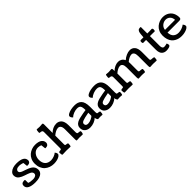

<svg xmlns="http://www.w3.org/2000/svg" viewBox="397 -2314 3909 3909"><g transform="rotate(-45 2351.0 -360.0)"><path d="M461.9 -129.4Q461.9 -80.1 431.9 -47.6Q401.9 -15.1 352.5 -1Q303.2 13.2 235.8 13.2Q132.3 13.2 74 -16.6Q15.6 -46.4 15.6 -107.9Q15.6 -177.7 101.1 -177.7Q114.7 -177.7 119.1 -172.4Q123.5 -167 123.5 -151.9V-85.4Q141.6 -75.7 177 -70.3Q212.4 -64.9 248.5 -64.9Q291.5 -64.9 319.6 -82.8Q347.7 -100.6 347.7 -131.8Q347.7 -153.8 333.5 -171.1Q319.3 -188.5 296.4 -199.2Q273.4 -210 243.9 -220.9Q214.4 -231.9 183.8 -241.2Q153.3 -250.5 123.8 -264.6Q94.2 -278.8 71.3 -295.4Q48.3 -312 34.2 -338.9Q20 -365.7 20 -399.4Q20 -442.9 52.2 -474.6Q84.5 -506.3 131.1 -520.5Q177.7 -534.7 231 -534.7Q449.7 -534.7 449.7 -407.7Q449.7 -399.9 447 -391.1Q444.3 -382.3 436.8 -370.6Q429.2 -358.9 411.4 -351.3Q393.6 -343.8 367.7 -343.8Q362.8 -343.8 359.6 -344.7Q356.4 -345.7 354.7 -346.9Q353 -348.1 351.8 -351.3Q350.6 -354.5 350.3 -356Q350.1 -357.4 349.4 -362.5Q348.6 -367.7 348.6 -369.6L341.8 -438Q335 -444.8 299.6 -453.1Q264.2 -461.4 238.8 -461.4Q189 -461.4 164.8 -442.9Q140.6 -424.3 140.6 -396Q140.6 -375.5 158.4 -359.9Q176.3 -344.2 204.6 -333.3Q232.9 -322.3 267.1 -311.5Q301.3 -300.8 335.4 -285.9Q369.6 -271 397.9 -252Q426.3 -232.9 444.1 -201.4Q461.9 -169.9 461.9 -129.4Z M963.4 -404.3Q963.4 -375.5 943.1 -355.5Q922.9 -335.4 879.4 -335.4Q869.1 -335.4 866.9 -340.1Q864.7 -344.7 862.8 -364.7L855.5 -434.6Q852.1 -437 845.9 -440.2Q839.8 -443.4 818.6 -449Q797.4 -454.6 773.9 -454.6Q699.7 -454.6 654.1 -397.2Q608.4 -339.8 608.4 -260.7Q608.4 -175.3 652.8 -127.4Q697.3 -79.6 781.2 -79.6Q820.3 -79.6 866.5 -96.2Q912.6 -112.8 941.9 -138.7Q969.7 -106 969.7 -76.2Q969.7 -51.8 940.9 -30.8Q912.1 -9.8 866.9 1.7Q821.8 13.2 772.9 13.2Q716.3 13.2 666.3 -4.6Q616.2 -22.5 577.6 -56.4Q539.1 -90.3 516.6 -144.3Q494.1 -198.2 494.1 -266.1Q494.1 -329.1 517.8 -381.1Q541.5 -433.1 580.6 -466.1Q619.6 -499 668.2 -516.8Q716.8 -534.7 768.1 -534.7Q820.3 -534.7 859.1 -524.2Q897.9 -513.7 920.2 -495.1Q942.4 -476.6 952.9 -453.9Q963.4 -431.2 963.4 -404.3Z M1194.3 -658.2V-451.7Q1229 -488.3 1277.3 -511.7Q1325.7 -535.2 1380.9 -535.2Q1412.6 -535.2 1439.2 -524.4Q1465.8 -513.7 1488 -491.2Q1510.3 -468.8 1522.9 -428.7Q1535.6 -388.7 1535.6 -334.5V-135.7Q1535.6 -89.4 1560.1 -87.4Q1564 -86.9 1571 -86.4Q1578.1 -85.9 1582.3 -85.4Q1586.4 -85 1592.3 -84.2Q1598.1 -83.5 1601.6 -82.8Q1605 -82 1609.6 -80.8Q1614.3 -79.6 1616.7 -78.1Q1619.1 -76.7 1621.6 -74.7Q1624 -72.8 1625 -70.1Q1626 -67.4 1626 -64Q1626 -10.3 1605 3.9Q1563.5 0 1523.9 0Q1503.9 0 1479 2Q1454.1 3.9 1441.4 3.9Q1436 3.9 1432.9 2.2Q1429.7 0.5 1427.2 -7.3Q1424.8 -15.1 1424.8 -29.8V-325.7Q1424.8 -389.2 1403.1 -418.7Q1381.3 -448.2 1345.7 -448.2Q1311.5 -448.2 1270.8 -427.7Q1230 -407.2 1194.3 -375V-122.6Q1194.3 -115.2 1195.1 -111.1Q1195.8 -106.9 1198.5 -101.6Q1201.2 -96.2 1208 -93.5Q1214.8 -90.8 1225.6 -90.8Q1244.1 -90.8 1257.3 -85Q1270.5 -79.1 1270.5 -67.4Q1270.5 -10.3 1254.4 3.9Q1208.5 0 1141.6 0Q1070.8 0 1023.9 3.9Q1007.8 -10.7 1007.8 -67.4Q1007.8 -79.1 1021 -85Q1034.2 -90.8 1052.7 -90.8Q1071.8 -90.8 1077.6 -98.9Q1083.5 -106.9 1083.5 -121.6V-590.3Q1083.5 -616.2 1068.6 -627Q1053.7 -637.7 1011.2 -639.6Q1004.9 -641.1 1003.2 -646Q1001.5 -650.9 1001.5 -667Q1001.5 -691.9 1006.8 -710.9Q1012.2 -730 1017.6 -732.9Q1058.1 -727.5 1095.2 -727.5Q1117.2 -727.5 1141.6 -730.2Q1166 -732.9 1167.5 -732.9Q1184.6 -732.9 1189.7 -724.4Q1194.8 -715.8 1194.8 -685.1Q1194.8 -681.6 1194.6 -672.6Q1194.3 -663.6 1194.3 -658.2Z M2018.6 -66.4Q1982.9 -28.8 1928.5 -7.8Q1874 13.2 1817.9 13.2Q1748 13.2 1702.6 -23.9Q1657.2 -61 1657.2 -131.3Q1657.2 -206.5 1730 -244.6Q1784.7 -273.9 1917.5 -295.4Q1942.4 -299.8 1998.5 -308.1Q1998.5 -391.1 1977.5 -422.4Q1956.5 -453.6 1897 -453.6Q1853.5 -453.6 1800.3 -434.1Q1747.1 -414.6 1715.3 -379.9Q1675.8 -413.1 1675.8 -444.8Q1675.8 -472.2 1713.4 -493.4Q1751 -514.6 1802 -524.7Q1853 -534.7 1904.3 -534.7Q1952.6 -534.7 1989 -522.7Q2025.4 -510.7 2053.2 -483.4Q2081.1 -456.1 2095.5 -408.2Q2109.9 -360.4 2109.9 -292V-135.7Q2109.9 -115.7 2113 -105.7Q2116.2 -95.7 2120.1 -93.5Q2124 -91.3 2132.8 -90.3Q2147.9 -88.9 2155.3 -87.6Q2162.6 -86.4 2172.4 -84Q2182.1 -81.5 2186.3 -77.6Q2190.4 -73.7 2190.4 -67.9Q2190.4 -10.3 2174.3 3.9Q2150.9 0 2113.3 0Q2079.1 0 2049.8 3.4Q2046.4 1 2041.3 -3.4Q2036.1 -7.8 2027.3 -25.9Q2018.6 -43.9 2018.6 -66.4ZM1840.3 -73.7Q1884.8 -73.7 1936.5 -98.4Q1988.3 -123 1999 -143.1V-229.5Q1865.7 -205.6 1819.1 -186.5Q1772.5 -167.5 1772.5 -132.8Q1772.5 -73.7 1840.3 -73.7Z M2583.5 -66.4Q2547.9 -28.8 2493.4 -7.8Q2439 13.2 2382.8 13.2Q2313 13.2 2267.6 -23.9Q2222.2 -61 2222.2 -131.3Q2222.2 -206.5 2294.9 -244.6Q2349.6 -273.9 2482.4 -295.4Q2507.3 -299.8 2563.5 -308.1Q2563.5 -391.1 2542.5 -422.4Q2521.5 -453.6 2461.9 -453.6Q2418.5 -453.6 2365.2 -434.1Q2312 -414.6 2280.3 -379.9Q2240.7 -413.1 2240.7 -444.8Q2240.7 -472.2 2278.3 -493.4Q2315.9 -514.6 2366.9 -524.7Q2418 -534.7 2469.2 -534.7Q2517.6 -534.7 2554 -522.7Q2590.3 -510.7 2618.2 -483.4Q2646 -456.1 2660.4 -408.2Q2674.8 -360.4 2674.8 -292V-135.7Q2674.8 -115.7 2678 -105.7Q2681.2 -95.7 2685.1 -93.5Q2689 -91.3 2697.8 -90.3Q2712.9 -88.9 2720.2 -87.6Q2727.5 -86.4 2737.3 -84Q2747.1 -81.5 2751.2 -77.6Q2755.4 -73.7 2755.4 -67.9Q2755.4 -10.3 2739.3 3.9Q2715.8 0 2678.2 0Q2644 0 2614.7 3.4Q2611.3 1 2606.2 -3.4Q2601.1 -7.8 2592.3 -25.9Q2583.5 -43.9 2583.5 -66.4ZM2405.3 -73.7Q2449.7 -73.7 2501.5 -98.4Q2553.2 -123 2564 -143.1V-229.5Q2430.7 -205.6 2384 -186.5Q2337.4 -167.5 2337.4 -132.8Q2337.4 -73.7 2405.3 -73.7Z M2978 -478.5V-451.7Q3013.2 -488.3 3062.3 -511.5Q3111.3 -534.7 3159.2 -534.7Q3202.6 -534.7 3238 -513.2Q3273.4 -491.7 3294.9 -446.8Q3338.4 -485.8 3392.3 -510Q3446.3 -534.2 3495.6 -534.2Q3562 -534.2 3603.5 -485.8Q3645 -437.5 3645 -334.5V-125Q3645 -93.3 3669.9 -91.3Q3674.8 -90.8 3683.3 -90.3Q3691.9 -89.8 3696.8 -89.4Q3701.7 -88.9 3709 -88.1Q3716.3 -87.4 3720.7 -86.7Q3725.1 -85.9 3730.5 -84.7Q3735.8 -83.5 3739 -82Q3742.2 -80.6 3745.1 -78.6Q3748 -76.7 3749.3 -74Q3750.5 -71.3 3750.5 -67.9Q3750.5 -10.7 3734.4 3.9Q3677.2 0 3635.7 0Q3611.8 0 3586.4 2Q3561 3.9 3551.3 3.9Q3534.2 3.9 3534.2 -33.7V-325.7Q3534.2 -389.2 3513.7 -418.7Q3493.2 -448.2 3460 -448.2Q3426.8 -448.2 3386.7 -428.5Q3346.7 -408.7 3311.5 -377.4Q3314 -355.5 3314 -334.5V-125Q3314 -93.3 3338.4 -91.3Q3343.3 -90.8 3351.3 -90.3Q3359.4 -89.8 3364 -89.4Q3368.7 -88.9 3375.5 -88.1Q3382.3 -87.4 3386.2 -86.7Q3390.1 -85.9 3395.3 -84.7Q3400.4 -83.5 3403.3 -82Q3406.2 -80.6 3408.9 -78.6Q3411.6 -76.7 3412.8 -74Q3414.1 -71.3 3414.1 -67.9Q3414.1 -10.7 3397.9 3.9Q3351.1 0 3312 0Q3287.6 0 3258.3 2Q3229 3.9 3219.7 3.9Q3203.1 3.9 3203.1 -33.7V-325.7Q3203.1 -389.2 3182.6 -418.7Q3162.1 -448.2 3128.9 -448.2Q3095.7 -448.2 3056.2 -427.7Q3016.6 -407.2 2982.4 -375V-122.6Q2982.4 -115.7 2983.4 -111.1Q2984.4 -106.4 2987.3 -101.3Q2990.2 -96.2 2997.3 -93.5Q3004.4 -90.8 3015.1 -90.8Q3033.7 -90.8 3046.9 -85Q3060.1 -79.1 3060.1 -67.4Q3060.1 -10.3 3043.9 3.9Q2996.1 0 2925.8 0Q2850.1 0 2813.5 3.9Q2797.4 -10.7 2797.4 -67.4Q2797.4 -79.1 2810.5 -85Q2823.7 -90.8 2842.3 -90.8Q2859.4 -90.8 2865.5 -97.7Q2871.6 -104.5 2871.6 -121.6V-383.8Q2871.6 -409.7 2856.7 -420.4Q2841.8 -431.2 2799.3 -433.1Q2793 -434.6 2791.3 -439.5Q2789.6 -444.3 2789.6 -460.4Q2789.6 -485.4 2794.9 -504.4Q2800.3 -523.4 2805.7 -526.4Q2843.3 -521 2878.4 -521Q2900.4 -521 2924.8 -523.7Q2949.2 -526.4 2950.7 -526.4Q2967.8 -526.4 2972.9 -517.8Q2978 -509.3 2978 -478.5Z M4123.5 -97.7Q4138.2 -69.8 4138.2 -45.4Q4138.2 -31.7 4126.2 -21.7Q4114.3 -11.7 4095.2 -6.3Q4076.2 -1 4057.1 1.5Q4038.1 3.9 4020 3.9Q3992.7 3.9 3969.2 -3.9Q3945.8 -11.7 3924.6 -29.5Q3903.3 -47.4 3891.1 -81.3Q3878.9 -115.2 3878.9 -162.1V-445.3H3857.9Q3800.3 -445.3 3794.9 -444.8Q3778.8 -450.7 3778.8 -482.4Q3778.8 -521 3803.2 -521H3878.9Q3880.9 -536.6 3882.6 -561.8Q3884.3 -586.9 3885.7 -601.6Q3887.2 -616.2 3890.4 -636.2Q3893.6 -656.2 3899.2 -667.7Q3904.8 -679.2 3913.6 -690.4Q3922.4 -701.7 3936.3 -706.8Q3950.2 -711.9 3969.2 -711.9Q3982.4 -711.9 3989.7 -707.5V-521H4054.7Q4112.8 -521 4115.7 -523.4Q4140.1 -523.4 4140.1 -481.4Q4140.1 -449.7 4124 -443.8Q4107.9 -445.3 4061 -445.3H3989.7V-165Q3989.7 -84 4042.5 -84Q4076.7 -84 4123.5 -97.7Z M4684.6 -288.6Q4684.6 -266.1 4673.1 -254.2Q4661.6 -242.2 4629.9 -242.2H4293Q4294.9 -197.8 4308.6 -165.5Q4322.3 -133.3 4344.7 -115Q4367.2 -96.7 4394 -88.1Q4420.9 -79.6 4452.6 -79.6Q4497.1 -79.6 4543.5 -95.2Q4589.8 -110.8 4627.4 -139.2Q4655.3 -106.4 4655.3 -74.7Q4655.3 -53.7 4627.4 -33.4Q4599.6 -13.2 4552.2 0Q4504.9 13.2 4453.6 13.2Q4411.6 13.2 4373.8 4.9Q4335.9 -3.4 4299.6 -24.2Q4263.2 -44.9 4236.8 -76.7Q4210.4 -108.4 4194.3 -158.2Q4178.2 -208 4178.2 -271Q4178.2 -332.5 4201.7 -383.8Q4225.1 -435.1 4263.7 -467.5Q4302.2 -500 4349.9 -517.6Q4397.5 -535.2 4447.8 -535.2Q4484.9 -535.2 4519 -525.9Q4553.2 -516.6 4583.5 -496.8Q4613.8 -477.1 4636.2 -448.5Q4658.7 -419.9 4671.6 -378.9Q4684.6 -337.9 4684.6 -288.6ZM4585.9 -317.9Q4581.5 -385.7 4543.2 -421.1Q4504.9 -456.5 4451.7 -456.5Q4395 -456.5 4348.9 -418.7Q4302.7 -380.9 4295.9 -317.9Z"/></g></svg>

Font: Coustard
Style: Regular
Weight: 400
Foundry: vernon adams
Version: Version 1.000